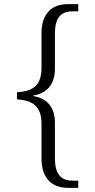

<svg xmlns="http://www.w3.org/2000/svg" viewBox="-20 -780 460 930"><path d="M309 130H359V95H331C270 95 246 57 246 -14V-185C246 -259 210 -304 140 -315V-317C209 -328 246 -373 246 -447V-616C246 -688 270 -725 331 -725H359V-760H309C226 -760 181 -709 181 -619V-450C181 -358 129 -337 62 -333V-299C129 -294 181 -273 181 -181V-12C181 77 226 130 309 130Z"/></svg>

Font: Noto Serif Ethiopic Light
Style: Regular
Weight: 300
Designer: Monotype Design Team
Foundry: Monotype Imaging Inc.
Version: Version 2.102